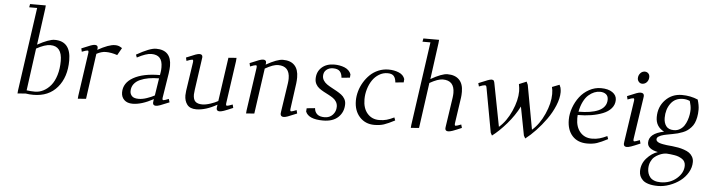

<svg xmlns="http://www.w3.org/2000/svg" viewBox="-56 -995 5773 1563"><g transform="rotate(5 2830.5 -214.0)"><path d="M95.2 4.9 97.2 -19 193.8 -702.1H128.9L133.8 -729H262.2L259.8 -702.1L219.2 -404.8Q313.5 -456.1 358.9 -456.1Q491.2 -456.1 491.2 -298.8Q491.2 -162.6 420.2 -78.9Q349.1 4.9 224.1 4.9Q191.9 4.9 162.1 0ZM167 -26.9Q199.2 -22 234.9 -22Q271 -22 304.4 -39.3Q337.9 -56.6 364.5 -88.9Q391.1 -121.1 407 -173.1Q422.9 -225.1 422.9 -289.1Q422.9 -410.2 328.1 -410.2Q282.2 -410.2 213.9 -372.1Z M580.6 -405.8Q635.3 -429.2 655.8 -436.5Q676.3 -443.8 688.5 -443.8Q712.9 -443.8 712.9 -421.9Q712.9 -415 711.9 -410.2L710.4 -404.8Q801.8 -456.1 851.6 -456.1Q877 -456.1 893.6 -446.8L910.6 -437L876.5 -377Q826.7 -394 781.7 -394Q747.1 -394 706.5 -372.1L654.8 0L587.9 4.9L589.8 -19L640.6 -372.1Q643.6 -393.1 633.8 -393.1Q622.6 -393.1 586.9 -378.9Z M942.4 -78.1Q942.4 -156.2 1021.7 -200.7Q1101.1 -245.1 1237.3 -245.1L1241.2 -269Q1244.1 -283.7 1244.1 -309.1Q1244.1 -361.3 1221.7 -385.7Q1199.2 -410.2 1153.3 -410.2Q1111.3 -410.2 1037.1 -371.1L1028.3 -394Q1137.2 -456.1 1187.5 -456.1Q1312.5 -456.1 1312.5 -325.2Q1312.5 -304.7 1307.1 -264.2L1275.4 -64.9Q1272.5 -43.9 1282.2 -43.9Q1291.5 -43.9 1326.2 -58.1L1334.5 -30.8Q1281.7 -8.3 1260 -0.7Q1238.3 6.8 1226.1 6.8Q1201.2 6.8 1201.2 -16.1Q1201.2 -19.5 1203.1 -33.2L1205.1 -45.9Q1108.4 6.8 1035.2 6.8Q991.2 6.8 966.8 -16.8Q942.4 -40.5 942.4 -78.1ZM1010.3 -94.2Q1010.3 -70.3 1026.4 -53.7Q1042.5 -37.1 1081.1 -37.1Q1111.8 -37.1 1148.2 -49.6Q1184.6 -62 1210.4 -76.2L1232.4 -217.8Q1186.5 -217.8 1147.9 -210.9Q1109.4 -204.1 1077.9 -189.9Q1046.4 -175.8 1028.3 -151.4Q1010.3 -127 1010.3 -94.2Z M1436 -405.8Q1490.7 -429.2 1511.2 -436.5Q1531.7 -443.8 1543.9 -443.8Q1568.4 -443.8 1568.4 -420.9Q1568.4 -419.4 1567.9 -416.7Q1567.4 -414.1 1566.9 -409.4Q1566.4 -404.8 1565.9 -401.9L1530.3 -150.9Q1526.4 -120.6 1526.4 -111.8Q1526.4 -71.8 1544.4 -54.4Q1562.5 -37.1 1601.1 -37.1Q1629.4 -37.1 1667.7 -49.8Q1706.1 -62.5 1729 -76.2L1780.3 -434.1L1846.2 -439L1844.2 -411.1L1794.9 -64.9Q1792 -43.9 1802.2 -43.9Q1812.5 -43.9 1848.1 -58.1L1855 -30.8Q1802.7 -8.3 1780.8 -0.7Q1758.8 6.8 1746.1 6.8Q1721.2 6.8 1721.2 -16.1Q1721.2 -19.5 1723.1 -33.2L1725.1 -45.9Q1632.3 6.8 1555.2 6.8Q1504.4 6.8 1481.2 -23.2Q1458 -53.2 1458 -99.1Q1458 -114.7 1460.9 -136.2L1496.1 -372.1Q1499 -393.1 1489.3 -393.1Q1478 -393.1 1442.4 -378.9Z M1955.6 -405.8Q2010.3 -429.2 2030.8 -436.5Q2051.3 -443.8 2063.5 -443.8Q2088.9 -443.8 2088.9 -421.9Q2088.9 -416 2087.9 -411.1L2086.9 -404.8Q2177.2 -456.1 2224.6 -456.1Q2287.1 -456.1 2319.3 -422.1Q2351.6 -388.2 2351.6 -323.2Q2351.6 -298.8 2348.6 -274.9L2319.8 -64.9Q2316.9 -43.9 2326.7 -43.9Q2335.9 -43.9 2370.6 -58.1L2377.4 -30.8Q2323.2 -7.8 2303 -0.5Q2282.7 6.8 2270.5 6.8Q2243.7 6.8 2243.7 -18.1Q2243.7 -21.5 2245.6 -35.2L2280.8 -270Q2283.7 -291.5 2283.7 -308.1Q2283.7 -410.2 2188.5 -410.2Q2149.4 -410.2 2082.5 -372.1L2029.8 0L1962.9 4.9L1964.8 -19L2015.6 -372.1Q2018.6 -393.1 2008.8 -393.1Q1997.6 -393.1 1961.9 -378.9Z M2448.7 -53.2 2450.7 -80.1 2518.6 -86.9Q2521 -55.7 2541.3 -37.8Q2561.5 -20 2601.6 -20Q2642.6 -20 2668.2 -47.4Q2693.8 -74.7 2693.8 -113.8Q2693.8 -135.7 2683.3 -153.3Q2672.9 -170.9 2656 -182.6Q2639.2 -194.3 2618.7 -204.8Q2598.1 -215.3 2577.6 -226.3Q2557.1 -237.3 2540.3 -250Q2523.4 -262.7 2512.9 -282Q2502.4 -301.3 2502.4 -325.2Q2502.4 -382.8 2541.3 -418.5Q2580.1 -454.1 2645.5 -454.1Q2667 -454.1 2687.5 -450.4Q2708 -446.8 2727.3 -439.2Q2746.6 -431.6 2761 -418Q2775.4 -404.3 2781.7 -386.2L2779.8 -358.9L2711.4 -352.1Q2709 -386.2 2692.1 -404.5Q2675.3 -422.9 2636.7 -422.9Q2604 -422.9 2582.3 -404.3Q2560.5 -385.7 2560.5 -354Q2560.5 -334 2571.5 -316.9Q2582.5 -299.8 2600.1 -287.6Q2617.7 -275.4 2638.9 -264.2Q2660.2 -252.9 2681.4 -241Q2702.6 -229 2720.2 -215.8Q2737.8 -202.6 2748.8 -183.3Q2759.8 -164.1 2759.8 -141.1Q2759.8 -76.2 2716.1 -34.2Q2672.4 7.8 2591.8 7.8Q2472.7 7.8 2448.7 -53.2Z M2844.2 -176.8Q2844.2 -214.8 2855.2 -253.9Q2866.2 -293 2887.5 -328.4Q2908.7 -363.8 2937.5 -391.6Q2966.3 -419.4 3005.4 -435.8Q3044.4 -452.1 3087.4 -452.1Q3133.8 -452.1 3171.6 -436.5Q3209.5 -420.9 3221.2 -386.2L3219.2 -358.9L3151.4 -352.1Q3148.9 -386.2 3133.5 -404.1Q3118.2 -421.9 3082.5 -421.9Q3045.4 -421.9 3013.2 -402.3Q2981 -382.8 2959.2 -350.6Q2937.5 -318.4 2925.3 -277.3Q2913.1 -236.3 2913.1 -193.8Q2913.1 -120.6 2950 -78.4Q2986.8 -36.1 3046.4 -36.1Q3080.6 -36.1 3107.4 -43.7Q3134.3 -51.3 3168.5 -67.9L3177.2 -43.9Q3123 -15.6 3089.4 -4.4Q3055.7 6.8 3010.3 6.8Q2937 6.8 2890.6 -43.9Q2844.2 -94.7 2844.2 -176.8Z M3309.1 4.9 3311 -19 3407.7 -702.1H3342.8L3347.7 -729H3476.1L3473.6 -702.1L3433.1 -404.8Q3523.4 -456.1 3568.8 -456.1Q3631.3 -456.1 3664.6 -422.1Q3697.8 -388.2 3697.8 -323.2Q3697.8 -294.9 3694.8 -274.9L3664.1 -64.9Q3661.1 -43.9 3670.9 -43.9Q3680.2 -43.9 3715.8 -58.1L3723.6 -30.8Q3671.4 -8.3 3649.4 -0.7Q3627.4 6.8 3614.7 6.8Q3589.8 6.8 3589.8 -16.1Q3589.8 -19.5 3591.8 -33.2L3627 -270Q3629.9 -291.5 3629.9 -308.1Q3629.9 -410.2 3534.7 -410.2Q3494.6 -410.2 3427.7 -372.1L3376 0Z M3824.7 -405.8Q3879.4 -428.7 3899.7 -436.3Q3919.9 -443.8 3930.7 -443.8Q3943.8 -443.8 3948.7 -436Q3953.6 -428.2 3956.1 -411.1L4022.9 -65.9Q4083 -117.7 4122.3 -206.1Q4161.6 -294.4 4161.6 -369.1Q4161.6 -393.1 4154.8 -426.8L4215.8 -452.1L4227.1 -426.8L4293 -65.9Q4353 -117.7 4392.3 -206.1Q4431.6 -294.4 4431.6 -369.1Q4431.6 -402.8 4424.8 -426.8L4484.9 -450.2L4494.6 -426.8Q4499 -405.3 4499 -391.1Q4499 -340.8 4474.1 -280.5Q4449.2 -220.2 4410.4 -166.3Q4371.6 -112.3 4328.4 -66.7Q4285.2 -21 4244.6 9.8L4231.9 -12.2L4187 -246.1Q4148.9 -170.9 4088.9 -101.6Q4028.8 -32.2 3972.7 9.8L3960.9 -12.2L3895 -372.1Q3893.1 -385.3 3889.6 -389.2Q3886.2 -393.1 3879.9 -393.1Q3867.7 -393.1 3832 -378.9Z M4584.5 -172.9Q4584.5 -222.2 4602.3 -271.7Q4620.1 -321.3 4650.9 -361.6Q4681.6 -401.9 4727.3 -427Q4772.9 -452.1 4823.7 -452.1Q4882.8 -452.1 4917.2 -428.5Q4951.7 -404.8 4951.7 -367.2Q4951.7 -328.1 4926.3 -298.3Q4900.9 -268.6 4857.4 -251.5Q4814 -234.4 4762.7 -226.1Q4711.4 -217.8 4653.3 -217.8Q4652.3 -205.6 4652.3 -191.9Q4652.3 -120.1 4688.7 -78.1Q4725.1 -36.1 4784.7 -36.1Q4819.3 -36.1 4847.2 -43.9Q4875 -51.8 4908.7 -67.9L4917.5 -43.9Q4863.3 -15.6 4829.6 -4.4Q4795.9 6.8 4750.5 6.8Q4672.4 6.8 4628.4 -41.7Q4584.5 -90.3 4584.5 -172.9ZM4657.7 -245.1Q4707.5 -245.1 4747.8 -251.5Q4788.1 -257.8 4819.6 -271.5Q4851.1 -285.2 4868.4 -308.6Q4885.7 -332 4885.7 -363.8Q4885.7 -393.1 4866.9 -407.5Q4848.1 -421.9 4818.4 -421.9Q4794.4 -421.9 4771 -412.4Q4747.6 -402.8 4724.9 -383.1Q4702.1 -363.3 4684.3 -327.6Q4666.5 -292 4657.7 -245.1Z M5040 -405.8Q5094.7 -429.2 5115.2 -436.5Q5135.7 -443.8 5147.9 -443.8Q5176.3 -443.8 5176.3 -418.9Q5176.3 -415.5 5174.3 -401.9L5124 -64.9Q5121.1 -43.9 5130.4 -43.9Q5139.6 -43.9 5175.3 -58.1L5183.1 -30.8Q5130.9 -8.3 5108.9 -0.7Q5086.9 6.8 5074.2 6.8Q5048.3 6.8 5048.3 -17.1Q5048.3 -21.5 5050.3 -35.2L5100.1 -372.1Q5103 -393.1 5093.3 -393.1Q5082 -393.1 5046.4 -378.9ZM5115.2 -558.1Q5115.2 -582 5130.4 -599.6Q5145.5 -617.2 5168 -617.2Q5184.1 -617.2 5195.6 -606.2Q5207 -595.2 5207 -576.2Q5207 -551.3 5191.9 -534.2Q5176.8 -517.1 5153.3 -517.1Q5137.2 -517.1 5126.2 -529.8Q5115.2 -542.5 5115.2 -558.1Z M5198.7 193.8Q5198.7 133.3 5239 87.9Q5279.3 42.5 5329.6 25.9Q5243.7 8.3 5243.7 -43.9Q5243.7 -119.6 5365.7 -144Q5295.9 -178.7 5295.9 -256.8Q5295.9 -341.8 5350.1 -397.9Q5404.3 -454.1 5484.9 -454.1Q5554.7 -454.1 5615.7 -428.2Q5629.9 -381.3 5629.9 -348.1Q5629.9 -313.5 5624.3 -285.2Q5618.7 -256.8 5609.4 -236.3Q5600.1 -215.8 5585 -199.5Q5569.8 -183.1 5554.7 -172.4Q5539.6 -161.6 5518.3 -153.3Q5497.1 -145 5479 -140.1Q5460.9 -135.3 5437 -130.9Q5431.6 -129.9 5414.6 -126.7Q5397.5 -123.5 5389.2 -121.8Q5380.9 -120.1 5366 -116.7Q5351.1 -113.3 5343.3 -109.6Q5335.4 -106 5326.4 -101.1Q5317.4 -96.2 5313.5 -89.8Q5309.6 -83.5 5309.6 -76.2Q5309.6 -66.9 5317.6 -59.8Q5325.7 -52.7 5337.4 -48.6Q5349.1 -44.4 5366.5 -41.3Q5383.8 -38.1 5398.2 -36.4Q5412.6 -34.7 5430.7 -33.2Q5433.1 -33.2 5434.6 -33Q5436 -32.7 5438.2 -32.5Q5440.4 -32.2 5441.9 -32.2Q5470.7 -28.8 5492.4 -24.9Q5514.2 -21 5539.8 -12.2Q5565.4 -3.4 5581.8 8.1Q5598.1 19.5 5609.4 38.6Q5620.6 57.6 5620.6 82Q5620.6 126.5 5596.7 167.5Q5572.8 208.5 5534.7 237.3Q5496.6 266.1 5448.7 283.4Q5400.9 300.8 5354 300.8Q5309.6 300.8 5277.8 291.5Q5246.1 282.2 5229.5 266.1Q5212.9 250 5205.8 232.2Q5198.7 214.4 5198.7 193.8ZM5263.7 167Q5263.7 187 5269.3 204.6Q5274.9 222.2 5287.1 237.1Q5299.3 252 5321.3 260.5Q5343.3 269 5372.6 269Q5450.2 269 5503.9 222.7Q5557.6 176.3 5557.6 117.2Q5557.6 99.6 5550.3 85.7Q5543 71.8 5529.1 63Q5515.1 54.2 5500.7 48.3Q5486.3 42.5 5466.3 39.3Q5446.3 36.1 5432.9 34.7Q5419.4 33.2 5401.9 32.2Q5390.1 32.2 5374.3 35.6Q5358.4 39.1 5338.4 48.6Q5318.4 58.1 5302.2 72.3Q5286.1 86.4 5274.9 111.3Q5263.7 136.2 5263.7 167ZM5360.8 -256.8Q5360.8 -215.8 5380.4 -189.5Q5399.9 -163.1 5443.8 -163.1Q5471.2 -163.1 5492.9 -176.3Q5514.6 -189.5 5527.8 -209.2Q5541 -229 5549.6 -253.9Q5558.1 -278.8 5561.5 -300.8Q5564.9 -322.8 5564.9 -341.8Q5564.9 -370.6 5552.7 -411.1Q5526.4 -422.9 5496.6 -422.9Q5431.6 -422.9 5396.2 -374.3Q5360.8 -325.7 5360.8 -256.8Z"/></g></svg>

Font: Dehuti
Style: Italic
Weight: 400
Version: Version 1.2